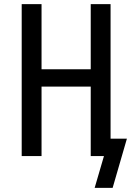

<svg xmlns="http://www.w3.org/2000/svg" viewBox="-20 -755 640 929"><path d="M438 154 483 0H419V-336H181V0H85V-735H181V-420H419V-735H515V-84H594L525 154Z"/></svg>

Font: Iosevka Medium Extended
Style: Regular
Weight: 500
Width: 7
Monospace: yes
Designer: Belleve Invis
Foundry: Belleve Invis
Version: Version 32.5.0; ttfautohint (v1.8.4)